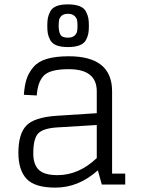

<svg xmlns="http://www.w3.org/2000/svg" viewBox="-20 -843 652 877"><path d="M445 0H552V-50H492V-426Q492 -586 294 -586Q234 -586 194 -574Q154 -562 132.5 -536.5Q111 -511 101.5 -482Q92 -453 89 -410L148 -407Q152 -469 180.5 -498Q209 -527 294 -527Q422 -527 422 -426V-326L237 -314Q136 -307 100 -269Q64 -231 64 -145Q64 -66 101.5 -26Q139 14 233 14Q339 14 427 -65ZM243 -43Q182 -43 157 -67.5Q132 -92 132 -142Q132 -210 154.5 -233.5Q177 -257 241 -261L422 -272V-121Q340 -43 243 -43ZM290 -628Q322 -628 343 -636Q364 -644 372.5 -660Q381 -676 383.5 -690Q386 -704 386 -725Q386 -746 383.5 -760Q381 -774 372.5 -790.5Q364 -807 343 -815Q322 -823 290 -823Q258 -823 238 -815Q218 -807 209.5 -790.5Q201 -774 198.5 -760Q196 -746 196 -725Q196 -704 198.5 -690Q201 -676 209.5 -660Q218 -644 238 -636Q258 -628 290 -628ZM290 -671Q263 -671 255.5 -685.5Q248 -700 248 -725Q248 -742 250 -752Q252 -762 261.5 -771Q271 -780 290 -780Q310 -780 320 -770.5Q330 -761 332 -751.5Q334 -742 334 -725Q334 -709 332 -699Q330 -689 320 -680Q310 -671 290 -671Z"/></svg>

Font: Glegoo
Style: Regular
Weight: 400
Version: Version 2.0.1; ttfautohint (v0.9) -r 48 -G 60